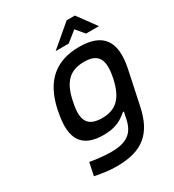

<svg xmlns="http://www.w3.org/2000/svg" viewBox="-209 -798 1017 1122"><g transform="rotate(-30 300.0 -237.0)"><path d="M111 -256 109 -244C72 -69 127 9 272 9C351 9 394 -16 434 -51H441L431 -4C413 79 367 117 259 117C215 117 160 111 118 103L100 189C153 200 198 206 248 206C422 206 504 133 538 -28L586 -255C622 -426 562 -509 403 -509C244 -509 148 -427 111 -256ZM212 -247 213 -253C237 -370 288 -419 384 -419C478 -419 508 -370 484 -253L483 -247C457 -130 407 -81 313 -81C217 -81 186 -130 212 -247ZM272 -556H360L430 -612L477 -556H564L473 -680H418Z"/></g></svg>

Font: LT Wave Mono Medium
Style: Italic
Weight: 500
Designer: Daniel Lyons
Version: Version 2.5 (Glyphs App)